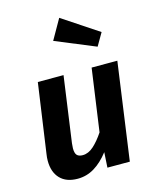

<svg xmlns="http://www.w3.org/2000/svg" viewBox="-124 -910 814 1010"><g transform="rotate(-15 283.0 -405.5)"><path d="M44 -116Q44 -134 47 -152L101 -530H241L191 -172Q189 -152 189 -145Q189 -118 199 -107.5Q209 -97 230 -97Q261 -97 289.5 -122.5Q318 -148 346 -190L394 -530H534L460 0H338L343 -83Q306 -35 264 -9.5Q222 16 173 16Q111 16 77.5 -19Q44 -54 44 -116ZM493 -697 453 -628 235 -718 297 -827Z"/></g></svg>

Font: Fira Sans SemiBold
Style: Italic
Weight: 600
Italic angle: -8°
Designer: bBox Type GmbH & Carrois Corporate GbR & Edenspiekermann AG
Foundry: bBox Type GmbH & Carrois Corporate GbR & Edenspiekermann AG
Version: Version 4.301